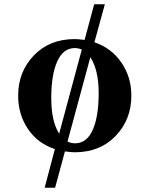

<svg xmlns="http://www.w3.org/2000/svg" viewBox="-20 -698 700 899"><path d="M595 -250Q595 -138 521.5 -61.5Q448 15 330 15Q314 15 284 11L238 181H189L237 0Q157 -26 111 -94Q65 -162 65 -250Q65 -362 138.5 -438.5Q212 -515 330 -515Q346 -515 376 -511L421 -678H471L422 -500Q502 -473 548.5 -405Q595 -337 595 -250ZM403 -430 296 -35Q314 -27 331 -27Q386 -27 414 -89.5Q442 -152 442 -261.5Q442 -371 403 -430ZM257 -72 363 -466Q346 -473 331 -473Q276 -473 248 -410.5Q220 -348 220 -239Q220 -130 257 -72Z"/></svg>

Font: Croissant One
Style: Regular
Weight: 400
Designer: Eduardo Rodriguez Tunni
Foundry: Eduardo Rodriguez Tunni
Version: Version 1.001